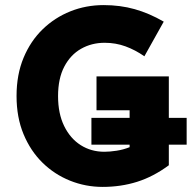

<svg xmlns="http://www.w3.org/2000/svg" viewBox="-20 -722 753 754"><path d="M45 -345Q45 -429 72.5 -495Q100 -561 147.5 -607Q195 -653 256.4 -677.5Q317.7 -702 387 -702Q452 -702 509 -686Q566 -670 623 -637L547 -501Q511 -526 472.6 -540Q434.3 -554 391 -554Q340 -554 298.5 -530.5Q257 -507 232.5 -460.4Q208 -413.8 208 -344.5Q208 -276 232 -227Q256 -178 297 -152Q338 -126 390 -126Q411 -126 437.7 -130.1Q464.3 -134.2 489 -144V-154H339V-259H489V-289H359V-422H643V-259H713V-154H643V-73Q582 -28 518.4 -8Q454.7 12 383 12Q316 12 255 -12.5Q194 -37 147 -83Q100 -129 72.5 -195Q45 -261 45 -345Z"/></svg>

Font: Radio Canada
Style: Regular
Weight: 400
Designer: Charles Daoud, Etienne Aubert Bonn, Alexandre Saumier Demers, Jacques Le Bailly
Foundry: Radio-Canada
Version: Version 2.104;gftools[0.9.28.dev5+ged2979d]